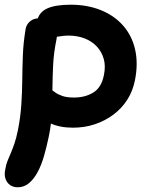

<svg xmlns="http://www.w3.org/2000/svg" viewBox="-37 -534 644 815"><path d="M273 8Q217 8 177 -10.5Q137 -29 117.5 -59Q98 -89 105 -123Q108 -139 121 -151.5Q134 -164 149 -164Q163 -164 174 -157.5Q185 -151 197 -142Q209 -133 228 -126.5Q247 -120 277 -120Q325 -120 359.5 -141.5Q394 -163 404 -215Q412 -253 403.5 -283.5Q395 -314 374 -336.5Q353 -359 322 -371Q291 -383 253 -383Q235 -383 216 -379.5Q197 -376 174 -376Q157 -376 143 -385Q129 -394 122 -409Q115 -424 119 -441Q127 -481 162 -497.5Q197 -514 263 -514Q334 -514 391 -491Q448 -468 485.5 -425.5Q523 -383 536.5 -324Q550 -265 536 -194Q527 -148 503.5 -111Q480 -74 444.5 -47.5Q409 -21 365.5 -6.5Q322 8 273 8ZM38 261Q20 261 6.5 252Q-7 243 -13.5 225.5Q-20 208 -14 182Q-11 163 -4.5 147.5Q2 132 9 115.5Q16 99 24 76Q32 53 39 19Q50 -37 53.5 -89.5Q57 -142 57.5 -194Q58 -246 60 -298.5Q62 -351 71 -406Q73 -422 81 -433Q89 -444 100.5 -450Q112 -456 127 -456Q151 -456 170 -444Q189 -432 198.5 -412.5Q208 -393 203 -368Q191 -310 188.5 -257.5Q186 -205 185.5 -156Q185 -107 183 -57Q181 -7 170 46Q161 89 150 127.5Q139 166 123 196Q107 226 86 243.5Q65 261 38 261Z"/></svg>

Font: Shantell Sans SemiBold
Style: Italic
Weight: 600
Italic angle: -11°
Designer: Stephen Nixon, Anya Danilova, Shantell Martin
Foundry: Arrow Type
Version: Version 1.011;[c5ecc13dd]